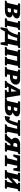

<svg xmlns="http://www.w3.org/2000/svg" viewBox="2986 -3588 732 6791"><g transform="rotate(90 3351.5 -193.0)"><path d="M-24 0 -13 -57Q17 -72 59 -85L143 -451L71 -477L83 -539H421Q503 -539 556 -509.5Q609 -480 609 -423Q609 -373 568.5 -334Q528 -295 462 -277Q575 -250 575 -162Q575 -114 543 -77.5Q511 -41 451.5 -20.5Q392 0 312 0ZM365 -439H308L283 -317H371Q395 -332 409 -352Q423 -372 423 -395Q423 -439 365 -439ZM239 -100H346Q370 -110 383.5 -130Q397 -150 397 -172Q397 -196 382.5 -206.5Q368 -217 344 -217H263Z M601 0 612 -60Q631 -67 649 -74.5Q667 -82 685 -87L768 -449L697 -474L708 -539H1023L1012 -480Q994 -471 977 -464Q960 -457 940 -451L866 -84L929 -66L916 0Z M917 153 969 -104H1014Q1062 -150 1104.5 -231Q1147 -312 1181 -421L1189 -449L1086 -474L1098 -539H1660L1649 -480Q1637 -475 1632.5 -473Q1628 -471 1617 -467Q1606 -463 1577 -451L1506 -104H1582L1531 153H1460L1441 0H1068L989 153ZM1298 -435Q1265 -309 1228.5 -228.5Q1192 -148 1150 -104H1325L1402 -435Z M1951 -435 1879 -84 1931 -66 1918 0H1614L1625 -60Q1642 -66 1658.5 -73Q1675 -80 1698 -87L1781 -449L1710 -474L1721 -539H2371L2360 -480Q2342 -472 2324.5 -464.5Q2307 -457 2288 -451L2214 -84L2276 -66L2264 0H1960L1972 -60Q1985 -66 1997 -72Q2009 -78 2032 -87L2114 -435Z M2318 0 2329 -60Q2344 -66 2361.5 -73Q2379 -80 2402 -87L2485 -449L2414 -474L2425 -539H2777Q2856 -539 2903 -498Q2950 -457 2950 -389Q2950 -329 2914 -282Q2878 -235 2816.5 -207.5Q2755 -180 2677 -180H2603L2583 -84L2678 -66L2666 0ZM2707 -436H2655L2623 -282H2719Q2739 -303 2751 -332.5Q2763 -362 2763 -386Q2763 -436 2707 -436Z M3401 -77Q3413 -72 3423 -67.5Q3433 -63 3443 -57L3436 0H3130L3141 -57L3215 -86L3210 -132H3039L3015 -85Q3030 -78 3041.5 -73.5Q3053 -69 3073 -57L3065 0H2812L2822 -57L2885 -93L3131 -539H3327ZM3084 -221H3202L3184 -419Z M3440 0 3451 -57Q3481 -72 3523 -85L3607 -451L3535 -477L3547 -539H3885Q3967 -539 4020 -509.5Q4073 -480 4073 -423Q4073 -373 4032.5 -334Q3992 -295 3926 -277Q4039 -250 4039 -162Q4039 -114 4007 -77.5Q3975 -41 3915.5 -20.5Q3856 0 3776 0ZM3829 -439H3772L3747 -317H3835Q3859 -332 3873 -352Q3887 -372 3887 -395Q3887 -439 3829 -439ZM3703 -100H3810Q3834 -110 3847.5 -130Q3861 -150 3861 -172Q3861 -196 3846.5 -206.5Q3832 -217 3808 -217H3727Z M4056 3 4092 -180 4199 -158Q4224 -208 4248.5 -280.5Q4273 -353 4294 -422L4302 -449L4200 -474L4212 -539H4772L4761 -480Q4741 -471 4724.5 -464.5Q4708 -458 4690 -451L4615 -84L4677 -66L4665 0H4350L4362 -59Q4376 -67 4397 -75Q4418 -83 4433 -87L4514 -435H4410Q4375 -299 4341 -212Q4307 -125 4267.5 -77Q4228 -29 4177 -12Q4126 5 4056 3Z M4690 0 4703 -67 4760 -81 4894 -244Q4864 -264 4847 -296Q4830 -328 4830 -366Q4830 -416 4858 -455Q4886 -494 4936.5 -516.5Q4987 -539 5054 -539H5417L5405 -480Q5389 -473 5373 -465.5Q5357 -458 5334 -451L5259 -84L5323 -66L5310 0H5001L5013 -60Q5029 -67 5045.5 -74Q5062 -81 5079 -87L5104 -196H5050L4912 0ZM5071 -299H5128L5160 -435H5047Q5014 -393 5014 -355Q5014 -299 5071 -299Z M6030 -539 5983 -299H5912L5892 -436H5818L5743 -84L5838 -66L5826 0H5444L5451 -61Q5478 -70 5503 -76.5Q5528 -83 5556 -89L5641 -436H5565L5489 -299H5417L5464 -539Z M5966 0 5977 -60Q5997 -68 6009.5 -73Q6022 -78 6050 -87L6133 -449L6062 -474L6073 -539H6382L6371 -480Q6341 -464 6303 -451L6263 -250L6468 -434L6472 -449L6414 -474L6426 -539H6727L6716 -480Q6701 -473 6682.5 -465Q6664 -457 6644 -451L6570 -84L6633 -66L6620 0H6316L6327 -60Q6341 -67 6357 -74Q6373 -81 6388 -87L6432 -278L6234 -100L6230 -84L6284 -66L6271 0Z"/></g></svg>

Font: Piazzolla SC ExtraBold
Style: Italic
Weight: 800
Italic angle: -11.3°
Designer: Juan Pablo del Peral
Foundry: Huerta Tipografica
Version: Version 1.330